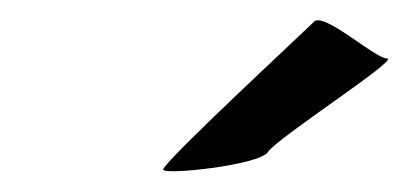

<svg xmlns="http://www.w3.org/2000/svg" viewBox="-20 -769 398 187"><path d="M139 -604C137 -598 233 -608 241 -621C249 -634 370 -712 357 -712C345 -712 293 -760 285 -747C275 -737 140 -612 139 -604Z"/></svg>

Font: Ampere
Style: ExtIta
Weight: 400
Version: Version 1